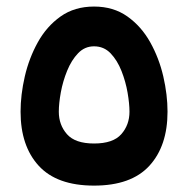

<svg xmlns="http://www.w3.org/2000/svg" viewBox="-20 -581 589 601"><path d="M274.4 0Q158.2 0 101.3 -62Q44.4 -124 44.4 -231.4Q44.4 -284.2 57.6 -341.6Q70.8 -398.9 98.4 -448.7Q126 -498.5 169.7 -529.5Q213.4 -560.5 274.4 -560.5Q335 -560.5 378.7 -529.5Q422.4 -498.5 450.2 -448.7Q478 -398.9 491.2 -341.6Q504.4 -284.2 504.4 -231.4Q504.4 -124 447.5 -62Q390.6 0 274.4 0ZM274.4 -436Q245.1 -436 224.4 -414.3Q203.6 -392.6 190.2 -359.6Q176.8 -326.7 170.4 -292Q164.1 -257.3 164.1 -231.4Q164.1 -189.9 189.7 -160.9Q215.3 -131.8 274.4 -131.8Q334 -131.8 359.6 -160.9Q385.3 -189.9 385.3 -231.4Q385.3 -256.3 379.4 -290.8Q373.5 -325.2 360.4 -358.6Q347.2 -392.1 326.2 -414.1Q305.2 -436 274.4 -436Z"/></svg>

Font: Vazirmatn UI NL
Style: Bold
Weight: 700
Designer: Saber Rastikerdar
Foundry: Saber Rastikerdar
Version: Version 33.003